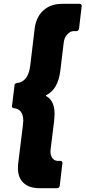

<svg xmlns="http://www.w3.org/2000/svg" viewBox="-20 -830 448 1006"><path d="M74 51Q74 37 75 29L100 -174Q102 -190 102 -197Q102 -258 53 -263Q41 -264 43 -276L56 -382Q56 -393 69 -395Q127 -401 138 -483L162 -683Q170 -742 208 -776Q246 -810 306 -810H398Q403 -810 406 -806.5Q409 -803 408 -798L394 -679Q393 -674 389.5 -670.5Q386 -667 381 -667H366Q348 -667 332.5 -650Q317 -633 314 -608L296 -459Q284 -362 223 -332Q218 -329 223 -326Q266 -302 266 -232Q266 -223 264 -199L245 -46Q242 -21 253 -4Q264 13 283 13H297Q302 13 305 16.5Q308 20 307 25L293 144Q292 149 288.5 152.5Q285 156 280 156H187Q133 156 103.5 128.5Q74 101 74 51Z"/></svg>

Font: Barlow Condensed ExtraBold
Style: Italic
Weight: 800
Width: 3
Italic angle: -7°
Designer: Jeremy Tribby
Foundry: Tribby Type
Version: Version 1.408